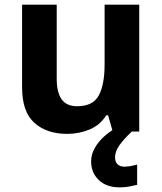

<svg xmlns="http://www.w3.org/2000/svg" viewBox="-20 -566 697 826"><path d="M579 -546V0H465L445 -70H437Q411 -28 365.5 -9Q320 10 269 10Q181 10 128 -37.5Q75 -85 75 -190V-546H224V-227Q224 -169 245 -139Q266 -109 312 -109Q380 -109 405 -155.5Q430 -202 430 -289V-546ZM475 111Q475 131 486 141Q497 151 514 151Q530 151 545 148Q560 145 570 142V229Q554 233 536 236.5Q518 240 494 240Q438 240 405 208.5Q372 177 372 128Q372 99 387 72Q402 45 426.5 22.5Q451 0 482 -17L547 0Q513 32 494 58.5Q475 85 475 111Z"/></svg>

Font: Noto Sans Tangsa
Style: Bold
Weight: 700
Version: Version 1.504